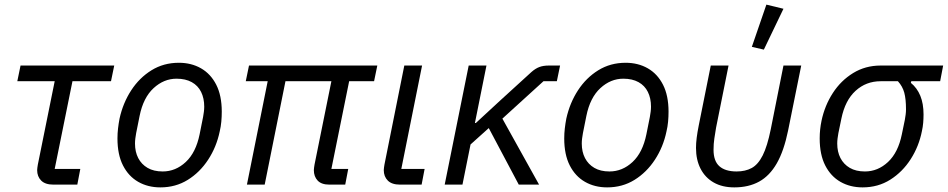

<svg xmlns="http://www.w3.org/2000/svg" viewBox="-20 -800 4107 832"><path d="M315 0H211Q176 0 158.5 -17.5Q141 -35 141 -63Q141 -68 142 -74Q143 -80 144 -87L217 -448H55L69 -516H475L461 -448H294L217 -68H328Z M675 12Q621 12 579 -12Q537 -36 513 -83Q489 -130 489 -200Q489 -222 491.5 -243.5Q494 -265 498 -286Q513 -354 548.5 -408.5Q584 -463 636.5 -495.5Q689 -528 755 -528Q809 -528 851 -504Q893 -480 917 -433Q941 -386 941 -316Q941 -294 939 -272.5Q937 -251 932 -230Q918 -163 882 -108Q846 -53 793.5 -20.5Q741 12 675 12ZM685 -57Q741 -57 785 -98Q829 -139 845 -218L860 -293Q862 -304 863.5 -315.5Q865 -327 865 -338Q865 -374 851.5 -401.5Q838 -429 811 -444Q784 -459 745 -459Q690 -459 645.5 -418Q601 -377 585 -298L570 -223Q568 -212 566.5 -200.5Q565 -189 565 -178Q565 -142 579 -115Q593 -88 619.5 -72.5Q646 -57 685 -57Z M1476 0H1407Q1373 0 1356.5 -17.5Q1340 -35 1340 -63Q1340 -68 1341 -74Q1342 -80 1343 -87L1416 -448H1217L1127 0H1050L1140 -448H1045L1059 -516H1615L1601 -448H1493L1416 -68H1489Z M1820 -68 1807 0H1713Q1678 0 1660.5 -17.5Q1643 -35 1643 -63Q1643 -68 1644 -74Q1645 -80 1646 -87L1732 -516H1809L1719 -68Z M2228 0 2098 -245 2019 -174 1984 0H1907L2011 -516H2088L2038 -267H2042L2147 -364L2283 -488Q2300 -503 2317 -509.5Q2334 -516 2358 -516H2407L2393 -448H2335L2157 -286L2316 0Z M2611 12Q2557 12 2515 -12Q2473 -36 2449 -83Q2425 -130 2425 -200Q2425 -222 2427.5 -243.5Q2430 -265 2434 -286Q2449 -354 2484.5 -408.5Q2520 -463 2572.5 -495.5Q2625 -528 2691 -528Q2745 -528 2787 -504Q2829 -480 2853 -433Q2877 -386 2877 -316Q2877 -294 2875 -272.5Q2873 -251 2868 -230Q2854 -163 2818 -108Q2782 -53 2729.5 -20.5Q2677 12 2611 12ZM2621 -57Q2677 -57 2721 -98Q2765 -139 2781 -218L2796 -293Q2798 -304 2799.5 -315.5Q2801 -327 2801 -338Q2801 -374 2787.5 -401.5Q2774 -429 2747 -444Q2720 -459 2681 -459Q2626 -459 2581.5 -418Q2537 -377 2521 -298L2506 -223Q2504 -212 2502.5 -200.5Q2501 -189 2501 -178Q2501 -142 2515 -115Q2529 -88 2555.5 -72.5Q2582 -57 2621 -57Z M3137 -516 3083 -247Q3079 -223 3075.5 -200Q3072 -177 3072 -151Q3072 -102 3097.5 -79.5Q3123 -57 3172 -57Q3210 -57 3237.5 -72Q3265 -87 3285 -126.5Q3305 -166 3320 -240L3375 -516H3452L3395 -234Q3377 -146 3346 -92Q3315 -38 3269.5 -13Q3224 12 3162 12Q3110 12 3073 -9Q3036 -30 3016 -68.5Q2996 -107 2996 -159Q2996 -179 2999 -203Q3002 -227 3008 -257L3060 -516ZM3375 -762 3290 -585 3238 -597 3301 -780Z M4054 -448H3929L3927 -441Q3954 -419 3968 -385Q3982 -351 3982 -304Q3982 -286 3980.5 -268Q3979 -250 3975 -232Q3962 -166 3926.5 -110.5Q3891 -55 3838 -21.5Q3785 12 3718 12Q3664 12 3622 -12Q3580 -36 3556 -83Q3532 -130 3532 -200Q3532 -220 3534 -239Q3536 -258 3540 -277Q3554 -343 3589 -397Q3624 -451 3677 -483.5Q3730 -516 3796 -516H4067ZM3871 -448H3796Q3733 -448 3687.5 -406.5Q3642 -365 3626 -286L3613 -223Q3611 -212 3609.5 -200.5Q3608 -189 3608 -178Q3608 -142 3622 -115Q3636 -88 3662.5 -72.5Q3689 -57 3728 -57Q3784 -57 3828 -98Q3872 -139 3888 -218L3901 -281Q3903 -292 3904.5 -303.5Q3906 -315 3906 -326Q3906 -371 3898.5 -398.5Q3891 -426 3871 -448Z"/></svg>

Font: IBM Plex Sans
Style: Italic
Weight: 400
Italic angle: -11.31°
Designer: Mike Abbink, Paul van der Laan, Pieter van Rosmalen
Foundry: Bold Monday
Version: Version 3.201